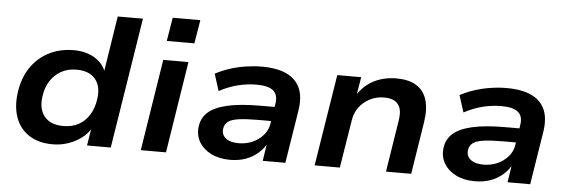

<svg xmlns="http://www.w3.org/2000/svg" viewBox="-48 -873 3051 1032"><g transform="rotate(5 1477.5 -357.0)"><path d="M262 10Q186 10 135 -23Q84 -56 62.5 -114.5Q41 -173 51 -248Q61 -327 98.5 -384Q136 -441 196 -472.5Q256 -504 333 -504Q397 -504 444 -476Q491 -448 508 -399H503L551 -705H687L575 0H447L463 -99H468Q448 -64 415.5 -40Q383 -16 343.5 -3Q304 10 262 10ZM310 -93Q358 -93 393.5 -112.5Q429 -132 451.5 -169Q474 -206 480 -254Q490 -322 457 -361.5Q424 -401 356 -401Q309 -401 273 -381Q237 -361 214 -325Q191 -289 185 -240Q176 -172 209 -132.5Q242 -93 310 -93Z M825 -597 846 -724H995L974 -597ZM737 0 815 -494H951L873 0Z M1219 10Q1159 10 1116 -12Q1073 -34 1051.5 -71Q1030 -108 1036 -154Q1042 -201 1076 -231.5Q1110 -262 1179 -278Q1248 -294 1360 -294H1450L1439 -217H1356Q1288 -217 1248 -211.5Q1208 -206 1189.5 -192Q1171 -178 1168 -153Q1164 -121 1188 -102Q1212 -83 1257 -83Q1297 -83 1331.5 -98Q1366 -113 1390 -140.5Q1414 -168 1419 -203L1436 -311Q1444 -360 1417 -382.5Q1390 -405 1327 -405Q1277 -405 1226.5 -392.5Q1176 -380 1126 -353L1097 -444Q1132 -463 1173 -476.5Q1214 -490 1259 -497Q1304 -504 1346 -504Q1429 -504 1480.5 -479.5Q1532 -455 1553 -407.5Q1574 -360 1563 -288L1517 0H1395L1411 -105L1418 -106Q1401 -70 1371 -43.5Q1341 -17 1303 -3.5Q1265 10 1219 10Z M1675 0 1754 -494H1883L1866 -391H1861Q1896 -448 1950.5 -476Q2005 -504 2073 -504Q2137 -504 2178 -480Q2219 -456 2235.5 -407.5Q2252 -359 2241 -284L2196 0H2060L2104 -278Q2111 -320 2103 -345Q2095 -370 2073.5 -383Q2052 -396 2016 -396Q1973 -396 1938 -377.5Q1903 -359 1881 -329Q1859 -299 1853 -260L1811 0Z M2540 10Q2480 10 2437 -12Q2394 -34 2372.5 -71Q2351 -108 2357 -154Q2363 -201 2397 -231.5Q2431 -262 2500 -278Q2569 -294 2681 -294H2771L2760 -217H2677Q2609 -217 2569 -211.5Q2529 -206 2510.5 -192Q2492 -178 2489 -153Q2485 -121 2509 -102Q2533 -83 2578 -83Q2618 -83 2652.5 -98Q2687 -113 2711 -140.5Q2735 -168 2740 -203L2757 -311Q2765 -360 2738 -382.5Q2711 -405 2648 -405Q2598 -405 2547.5 -392.5Q2497 -380 2447 -353L2418 -444Q2453 -463 2494 -476.5Q2535 -490 2580 -497Q2625 -504 2667 -504Q2750 -504 2801.5 -479.5Q2853 -455 2874 -407.5Q2895 -360 2884 -288L2838 0H2716L2732 -105L2739 -106Q2722 -70 2692 -43.5Q2662 -17 2624 -3.5Q2586 10 2540 10Z"/></g></svg>

Font: Nunito Sans 10pt SemiExpanded
Style: Bold Italic
Weight: 700
Width: 6
Italic angle: -9°
Designer: Vernon Adams
Foundry: Vernon Adams
Version: Version 3.101;gftools[0.9.27]